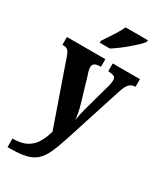

<svg xmlns="http://www.w3.org/2000/svg" viewBox="-243 -855 998 1173"><g transform="rotate(30 255.5 -269.0)"><path d="M20 168Q81 168 118 148Q155 128 176.5 92Q198 56 211 9L56 -435Q46 -464 34.5 -472.5Q23 -481 3 -481H-2V-536H269V-482H265Q237 -482 225 -473.5Q213 -465 213 -448Q213 -438 216 -425Q219 -412 224 -399L272 -237Q283 -202 288.5 -172Q294 -142 296 -122Q299 -145 303.5 -166Q308 -187 313 -205L365 -393Q369 -403 372 -419.5Q375 -436 375 -448Q375 -467 363 -473Q351 -479 325 -481L321 -482V-536H513V-482H510Q486 -481 470.5 -465.5Q455 -450 442 -411L311 -4Q289 65 268.5 110.5Q248 156 220 181.5Q192 207 149 217.5Q106 228 38 228H20ZM189 -619Q202 -640 219.5 -665.5Q237 -691 253 -717.5Q269 -744 279 -766H436V-756Q428 -743 408 -723.5Q388 -704 362 -682Q336 -660 309.5 -640Q283 -620 260 -606H189Z"/></g></svg>

Font: Noto Serif Thai Condensed ExtraBold
Style: Regular
Weight: 800
Width: 3
Designer: Monotype Design Team
Foundry: Monotype Imaging Inc.
Version: Version 2.002; ttfautohint (v1.8.4.7-5d5b)